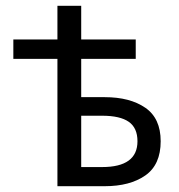

<svg xmlns="http://www.w3.org/2000/svg" viewBox="-20 -642 616 662"><path d="M178 0V-439H26V-506H178V-622H260V-506H448V-439H260V-307H341Q428 -307 481 -270.5Q534 -234 534 -155Q534 -74 481 -37Q428 0 341 0ZM260 -66H332Q454 -66 454 -155Q454 -201 424 -222Q394 -243 332 -243H260Z"/></svg>

Font: Swei Fan Sans CJK TC
Style: Regular
Weight: 400
Version: Version 2.130